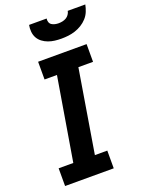

<svg xmlns="http://www.w3.org/2000/svg" viewBox="-174 -1038 850 1120"><g transform="rotate(-20 251.0 -477.5)"><path d="M29 0V-110H120L206 -625H129V-735H430V-625H339L254 -110H331V0ZM304 -815Q283 -815 262.5 -817.5Q242 -820 223 -827Q204 -834 188 -846Q172 -858 162.5 -875Q153 -892 151 -913Q149 -934 153 -955H262Q260 -944 263.5 -933Q267 -922 276 -916Q285 -910 296.5 -907.5Q308 -905 319 -905Q331 -905 343 -907.5Q355 -910 365.5 -916Q376 -922 383.5 -932.5Q391 -943 393 -955H502Q498 -934 489.5 -913Q481 -892 465.5 -875Q450 -858 430.5 -846Q411 -834 389.5 -827Q368 -820 346.5 -817.5Q325 -815 304 -815Z"/></g></svg>

Font: Iosevka Etoile XBdObl
Style: Regular
Weight: 800
Italic angle: -9°
Designer: Belleve Invis
Foundry: Belleve Invis
Version: Version 15.5.2; ttfautohint (v1.8.4)